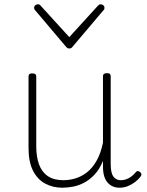

<svg xmlns="http://www.w3.org/2000/svg" viewBox="-20 -856 686 895"><path d="M270 19Q227 19 191 0Q155 -19 134 -60Q113 -101 113 -166V-499Q113 -507 117 -510.5Q121 -514 130 -514Q140 -514 144.5 -510.5Q149 -507 149 -499V-174Q149 -125 162 -89.5Q175 -54 203 -35Q231 -16 275 -16Q305 -16 333.5 -25Q362 -34 387 -54Q412 -74 431 -108Q450 -142 460 -191V-500Q460 -508 464.5 -511.5Q469 -515 479 -515Q488 -515 492 -511.5Q496 -508 496 -500V-91Q496 -68 500.5 -51Q505 -34 516 -25Q527 -16 544 -16Q555 -16 566 -19.5Q577 -23 588.5 -30.5Q600 -38 611 -51Q616 -58 621.5 -58.5Q627 -59 633 -54Q638 -50 639 -44.5Q640 -39 636 -34Q625 -19 609 -7Q593 5 575 12Q557 19 538 19Q520 19 506 13Q492 7 481.5 -5Q471 -17 465.5 -35.5Q460 -54 460 -79V-106Q444 -67 421 -42.5Q398 -18 372.5 -4.5Q347 9 320.5 14Q294 19 270 19ZM449 -836Q456 -836 461.5 -831.5Q467 -827 467 -819Q467 -816 466 -813Q465 -810 462 -808L319 -639Q315 -633 311 -631.5Q307 -630 303 -630Q299 -630 295.5 -631.5Q292 -633 287 -639L144 -808Q142 -810 140.5 -813Q139 -816 139 -819Q139 -827 144.5 -831.5Q150 -836 157 -836Q161 -836 164 -834.5Q167 -833 169 -830L303 -683L437 -830Q440 -833 442.5 -834.5Q445 -836 449 -836Z"/></svg>

Font: Playwrite BE WAL Thin
Style: Regular
Weight: 250
Version: Version 1.002